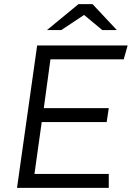

<svg xmlns="http://www.w3.org/2000/svg" viewBox="-20 -905 635 925"><path d="M595 -686 576 -619H223L191 -384H504L494 -317H181L146 -67H504V0H62L159 -686ZM385 -833 275 -760H206L358 -885H426L543 -760H473Z"/></svg>

Font: Chivo Light Italic
Style: Regular
Weight: 300
Italic angle: -8.05°
Designer: Hector Gatti
Foundry: Omnibus-Type
Version: Version 1.007